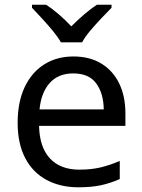

<svg xmlns="http://www.w3.org/2000/svg" viewBox="-20 -786 604 816"><path d="M292 -546Q361 -546 410.5 -516Q460 -486 486.5 -431.5Q513 -377 513 -304V-251H146Q148 -160 192.5 -112.5Q237 -65 317 -65Q368 -65 407.5 -74.5Q447 -84 489 -102V-25Q448 -7 408 1.5Q368 10 313 10Q237 10 178.5 -21Q120 -52 87.5 -113.5Q55 -175 55 -264Q55 -352 84.5 -415Q114 -478 167.5 -512Q221 -546 292 -546ZM291 -474Q228 -474 191.5 -433.5Q155 -393 148 -321H421Q420 -389 389 -431.5Q358 -474 291 -474ZM239 -606Q226 -629 204 -655.5Q182 -682 158 -708Q134 -734 116 -753V-766H176Q202 -749 230 -725Q258 -701 283 -674Q310 -701 338 -725Q366 -749 392 -766H454V-753Q435 -734 410.5 -708Q386 -682 363.5 -655.5Q341 -629 329 -606Z"/></svg>

Font: Noto Sans Buhid
Style: Regular
Weight: 400
Designer: Monotype Design Team
Foundry: Monotype Imaging Inc.
Version: Version 2.001